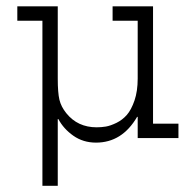

<svg xmlns="http://www.w3.org/2000/svg" viewBox="-20 -440 626 612"><path d="M35.2 -419.9H164.1V-189.5Q164.1 -144.5 169.4 -122.1Q174.8 -99.6 191.4 -79.1Q227.5 -34.2 288.1 -34.2Q302.7 -34.2 317.4 -36.6Q332 -39.1 351.1 -48.3Q370.1 -57.6 384.3 -73.7Q398.4 -89.8 408.7 -119.6Q418.9 -149.4 418.9 -189.5V-374H338.9V-419.9H467.8V-45.9H548.8V0H418.9V-67.4H417Q369.1 14.6 286.1 14.6Q245.1 14.6 213.9 -7.3Q182.6 -29.3 166 -60.5H164.1V152.3H115.2V-374H35.2Z"/></svg>

Font: Thabit
Style: Regular
Weight: 500
Designer: Regenerated by Nadim Shaikli
Foundry: MAK Alagha
Version: 0.01